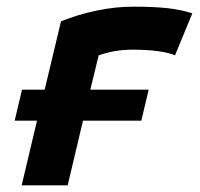

<svg xmlns="http://www.w3.org/2000/svg" viewBox="-20 -556 600 576"><path d="M45 0 91 -194H24L46 -287H114L163 -492Q215 -513 271 -524.5Q327 -536 379 -536Q442 -536 482.5 -531.5Q523 -527 557 -516L505 -390Q491 -396 472.5 -399.5Q454 -403 431 -405Q408 -407 380 -407Q351 -407 326.5 -403Q302 -399 276 -390L251 -287H426L404 -194H229L183 0Z"/></svg>

Font: Ubuntu Sans Mono
Style: Italic
Weight: 400
Italic angle: -13.5°
Monospace: yes
Designer: Dalton Maag Ltd
Foundry: Dalton Maag Ltd
Version: Version 1.006